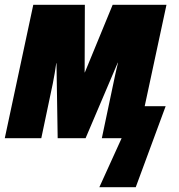

<svg xmlns="http://www.w3.org/2000/svg" viewBox="-33 -573 743 796"><path d="M378.9 203.1 471.2 0H389.2L436 -222.2Q439.9 -241.7 445.6 -267.6Q451.2 -293.5 456.1 -313H455.1L321.8 0H206.1L201.2 -311H200.2Q197.8 -293.9 193.8 -269.5Q189.9 -245.1 186 -227.1L138.2 0H-13.2L105 -553.2H318.8L317.9 -272.9H318.8L434.1 -553.2H657.2L566.9 -132.8H653.8L529.8 203.1Z"/></svg>

Font: Open Sans Condensed ExtraBold
Style: Italic
Weight: 800
Width: 3
Italic angle: -12°
Designer: Monotype Design Team
Foundry: Monotype Imaging Inc.
Version: Version 3.003; ttfautohint (v1.8.4)